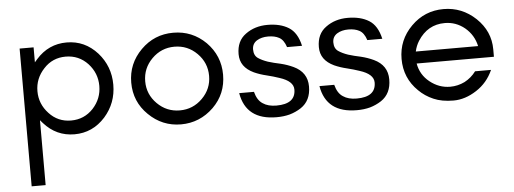

<svg xmlns="http://www.w3.org/2000/svg" viewBox="-48 -580 2564 958"><g transform="rotate(-5 1234.5 -101.0)"><path d="M75 250V-440H145V-365L158 -380Q220 -450 311 -450Q402 -450 465 -380Q525 -312 525 -220Q525 -128 465 -60Q402 10 311 10Q220 10 158 -60L145 -75V250ZM411 -332Q366 -380 300 -380Q234 -380 190 -332Q145 -284 145 -220Q145 -156 190 -108Q234 -60 300 -60Q366 -60 411 -108Q455 -156 455 -220Q455 -284 411 -332Z M958 -335Q911 -382 845 -382Q779 -382 732 -335Q685 -288 685 -222Q685 -157 732 -110Q779 -63 845 -63Q911 -63 958 -110Q1005 -157 1005 -222Q1005 -288 958 -335ZM1008 -60Q939 7 845 7Q751 7 683 -60Q615 -126 615 -222Q615 -317 683 -385Q750 -452 845 -452Q940 -452 1008 -385Q1075 -317 1075 -222Q1075 -126 1008 -60Z M1327 -45Q1423 -45 1423 -117Q1423 -159 1354 -181Q1325 -191 1292 -199Q1258 -207 1229 -220Q1195 -236 1178 -260Q1161 -284 1161 -317Q1161 -383 1207 -416Q1253 -450 1317 -450Q1381 -450 1423 -424Q1465 -398 1480 -331H1405Q1393 -368 1370 -380Q1348 -392 1315 -392Q1282 -392 1259 -378Q1235 -363 1235 -334Q1235 -304 1255 -290Q1274 -277 1303 -267Q1332 -258 1366 -251Q1399 -243 1429 -229Q1497 -197 1497 -126Q1497 -55 1446 -21Q1420 -4 1389 5Q1359 13 1323 13Q1170 13 1147 -123H1221Q1232 -80 1259 -63Q1285 -45 1327 -45Z M1729 -45Q1825 -45 1825 -117Q1825 -159 1756 -181Q1727 -191 1694 -199Q1660 -207 1631 -220Q1597 -236 1580 -260Q1563 -284 1563 -317Q1563 -383 1609 -416Q1655 -450 1719 -450Q1783 -450 1825 -424Q1867 -398 1882 -331H1807Q1795 -368 1772 -380Q1750 -392 1717 -392Q1684 -392 1661 -378Q1637 -363 1637 -334Q1637 -304 1657 -290Q1676 -277 1705 -267Q1734 -258 1768 -251Q1801 -243 1831 -229Q1899 -197 1899 -126Q1899 -55 1848 -21Q1822 -4 1791 5Q1761 13 1725 13Q1572 13 1549 -123H1623Q1634 -80 1661 -63Q1687 -45 1729 -45Z M2429 -193H2042Q2052 -136 2097 -100Q2143 -63 2199 -63Q2237 -63 2272 -80Q2306 -98 2329 -129H2409Q2381 -66 2325 -30Q2268 7 2210 7Q2151 7 2110 -11Q2068 -29 2037 -60Q1969 -126 1969 -222Q1969 -317 2037 -385Q2104 -452 2199 -452Q2291 -452 2360 -387Q2429 -321 2429 -230ZM2355 -253Q2343 -309 2299 -346Q2255 -382 2199 -382Q2113 -382 2064 -305Q2049 -281 2043 -253Z"/></g></svg>

Font: Glacial Indifference
Style: Regular
Weight: 400
Designer: Alfredo Marco Pradil
Version: Version 1.00